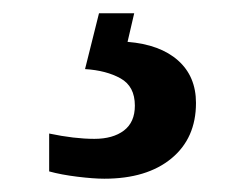

<svg xmlns="http://www.w3.org/2000/svg" viewBox="-20 -29 373 289"><path d="M137 240Q121 240 96.5 237Q72 234 54 229V172Q92 180 122 180Q150 180 166.5 167.5Q183 155 183 130Q183 101 161.5 89Q140 77 108 75L129 -9H182L172 34Q221 38 248 62Q275 86 275 126Q275 179 238 209.5Q201 240 137 240Z"/></svg>

Font: Noto Serif Myanmar SemiBold
Style: Regular
Weight: 600
Designer: Ben Mitchell and the Monotype Design Team
Foundry: Monotype Imaging Inc.
Version: Version 2.106; ttfautohint (v1.8.4.7-5d5b)